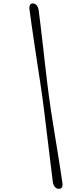

<svg xmlns="http://www.w3.org/2000/svg" viewBox="-20 -908 471 1150"><path d="M233.1 -331.3Q238.2 -294.6 244.6 -243Q251 -191.4 258 -132.8Q265.1 -74.2 272.2 -15.5Q279.3 43.2 285.7 95.3Q292.1 147.3 296.9 185.1Q300.5 202.8 309.6 212.7Q318.7 222.6 332.5 222.8Q345.9 223.1 351.4 213.3Q357 203.6 353.5 185.9Q348.2 147.8 340 95.7Q331.9 43.6 322.2 -15.4Q312.6 -74.3 303.2 -132.9Q293.8 -191.4 285.8 -242.9Q277.8 -294.4 273.1 -331Q268.2 -367.8 261.9 -419.6Q255.6 -471.3 249 -530.1Q242.4 -588.8 235.6 -647.8Q228.8 -706.8 222.6 -759.1Q216.5 -811.4 211.2 -849.3Q207.6 -867.1 198.7 -877.2Q189.7 -887.3 175.8 -887.5Q164.3 -887.8 159.2 -876.9Q154 -866 156.9 -849.2Q161.9 -811.6 169.2 -759.5Q176.6 -707.4 185.4 -648.5Q194.1 -589.6 203.1 -530.8Q212.1 -472.1 220 -420.2Q227.9 -368.3 233.1 -331.3Z"/></svg>

Font: Fraunces
Style: Italic
Weight: 900
Italic angle: -16°
Version: Version 1.000;[0bf87f6ff]